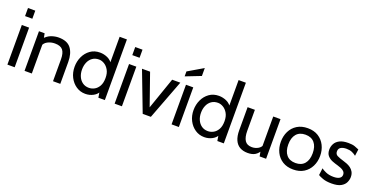

<svg xmlns="http://www.w3.org/2000/svg" viewBox="-26 -1485 4338 2231"><g transform="rotate(20 2142.5 -370.0)"><path d="M61 0V-490H151V0ZM61 -600V-700H151V-600Z M273 0V-490H343L361 -396L326 -411Q376 -466 423 -483Q470 -500 515 -500Q622 -500 668.5 -438Q715 -376 715 -270V0H625V-270Q625 -348 596 -384Q567 -420 497 -420Q448 -420 406.5 -398Q365 -376 352 -329L363 -384V0Z M1026 10Q963 10 912.5 -24Q862 -58 832.5 -115.5Q803 -173 803 -244Q803 -312 830 -370Q857 -428 907 -464Q957 -500 1026 -500Q1075 -500 1121 -479Q1167 -458 1195 -408L1176 -395V-750H1266V0H1186L1169 -104L1192 -88Q1170 -39 1124.5 -14.5Q1079 10 1026 10ZM1042 -70Q1076 -70 1109 -87.5Q1142 -105 1164 -143.5Q1186 -182 1186 -244Q1186 -302 1164 -341Q1142 -380 1109 -400Q1076 -420 1042 -420Q996 -420 963 -397Q930 -374 912.5 -334Q895 -294 895 -244Q895 -196 912.5 -156.5Q930 -117 963 -93.5Q996 -70 1042 -70Z M1387 0V-490H1477V0ZM1387 -600V-700H1477V-600Z M1734 0 1547 -490H1647L1784 -99L1920 -490H2021L1835 0Z M2091 0V-490H2181V0ZM2043 -576V-637L2230 -747V-649Z M2497 10Q2434 10 2383.5 -24Q2333 -58 2303.5 -115.5Q2274 -173 2274 -244Q2274 -312 2301 -370Q2328 -428 2378 -464Q2428 -500 2497 -500Q2546 -500 2592 -479Q2638 -458 2666 -408L2647 -395V-750H2737V0H2657L2640 -104L2663 -88Q2641 -39 2595.5 -14.5Q2550 10 2497 10ZM2513 -70Q2547 -70 2580 -87.5Q2613 -105 2635 -143.5Q2657 -182 2657 -244Q2657 -302 2635 -341Q2613 -380 2580 -400Q2547 -420 2513 -420Q2467 -420 2434 -397Q2401 -374 2383.5 -334Q2366 -294 2366 -244Q2366 -196 2383.5 -156.5Q2401 -117 2434 -93.5Q2467 -70 2513 -70Z M3034 10Q2977 10 2936.5 -13Q2896 -36 2874.5 -84Q2853 -132 2853 -205V-490H2943V-230Q2943 -152 2969.5 -111Q2996 -70 3057 -70Q3098 -70 3133.5 -90Q3169 -110 3183 -154L3170 -105V-490H3260V0H3180L3162 -96L3186 -80Q3161 -34 3126 -12Q3091 10 3034 10Z M3596 10Q3519 10 3464.5 -24Q3410 -58 3381.5 -116Q3353 -174 3353 -245Q3353 -316 3381.5 -374Q3410 -432 3464.5 -466Q3519 -500 3596 -500Q3673 -500 3727 -466Q3781 -432 3810 -374Q3839 -316 3839 -245Q3839 -174 3810 -116Q3781 -58 3727 -24Q3673 10 3596 10ZM3596 -70Q3669 -70 3708 -116Q3747 -162 3747 -245Q3747 -328 3708 -374Q3669 -420 3596 -420Q3523 -420 3484 -374Q3445 -328 3445 -245Q3445 -162 3484 -116Q3523 -70 3596 -70Z M4071 10Q4006 10 3963 -5.5Q3920 -21 3903 -33L3914 -120Q3930 -106 3970.5 -88Q4011 -70 4067 -70Q4114 -70 4139.5 -86Q4165 -102 4165 -131Q4165 -156 4149 -172Q4133 -188 4110 -197Q4087 -206 4067 -212Q4033 -221 3997.5 -235Q3962 -249 3937.5 -276.5Q3913 -304 3913 -353Q3913 -390 3931 -424Q3949 -458 3989.5 -479Q4030 -500 4097 -500Q4146 -500 4176.5 -489.5Q4207 -479 4230 -468L4219 -386Q4197 -404 4168.5 -416.5Q4140 -429 4099 -429Q4057 -429 4030.5 -413.5Q4004 -398 4004 -363Q4004 -328 4032 -313.5Q4060 -299 4118 -282Q4136 -277 4160 -267.5Q4184 -258 4206 -242Q4228 -226 4243 -200Q4258 -174 4258 -136Q4258 -104 4242.5 -70Q4227 -36 4186.5 -13Q4146 10 4071 10Z"/></g></svg>

Font: Cabin VF Beta
Style: Regular
Weight: 400
Designer: Pablo Impallari
Foundry: Pablo Impallari. http://www.impallari.com Igino Marini. http://www.ikern.com
Version: Version 2.200